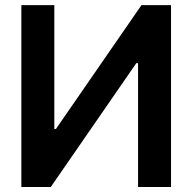

<svg xmlns="http://www.w3.org/2000/svg" viewBox="-20 -748 771 768"><path d="M65.4 -727.5H197.3V-231.9H203.6L545.9 -727.5H664.1V0H532.2V-495.6H525.4L183.1 0H65.4Z"/></svg>

Font: Inter Tight SemiBold
Style: Regular
Weight: 600
Designer: Rasmus Andersson
Foundry: rsms
Version: Version 3.004; ttfautohint (v1.8.4.7-5d5b)